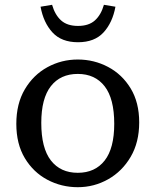

<svg xmlns="http://www.w3.org/2000/svg" viewBox="-20 -768 648 800"><path d="M304 12Q236 12 177.5 -19Q119 -50 83.5 -109Q48 -168 48 -252Q48 -336 83.5 -396Q119 -456 177.5 -488Q236 -520 304 -520Q372 -520 430.5 -489Q489 -458 524.5 -399.5Q560 -341 560 -258Q560 -175 524.5 -114.5Q489 -54 430.5 -21Q372 12 304 12ZM304 -48Q376 -48 416 -99Q456 -150 456 -252Q456 -357 416 -408.5Q376 -460 304 -460Q232 -460 192 -409Q152 -358 152 -256Q152 -151 192 -99.5Q232 -48 304 -48ZM149 -740 197 -748Q209 -706 234.5 -683Q260 -660 305 -660Q350 -660 375.5 -683Q401 -706 413 -748L461 -740Q449 -674 411.5 -633Q374 -592 305 -592Q236 -592 198.5 -633Q161 -674 149 -740Z"/></svg>

Font: Source Serif 4 Caption
Style: Regular
Weight: 400
Designer: Frank Grießhammer
Foundry: Adobe Systems Incorporated
Version: Version 4.004;hotconv 1.0.117;makeotfexe 2.5.65602